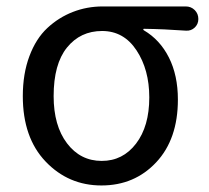

<svg xmlns="http://www.w3.org/2000/svg" viewBox="-20 -563 649 596"><path d="M294.9 12.7Q192.4 12.7 121.6 -61.5Q50.8 -135.7 50.8 -264.6Q50.8 -334 71.3 -388.7Q91.8 -443.4 127 -476.1Q162.1 -508.8 206.1 -525.9Q250 -543 298.8 -543H556.6Q573.2 -543 584.5 -531.7Q595.7 -520.5 595.7 -503.9Q595.7 -488.3 584.5 -477.5Q573.2 -466.8 557.6 -467.8Q489.3 -472.7 426.8 -473.6Q424.8 -473.6 424.8 -471.7Q424.8 -469.7 426.8 -468.8Q476.6 -439.5 504.4 -384.3Q532.2 -329.1 532.2 -253.9Q532.2 -130.9 464.8 -59.1Q397.5 12.7 294.9 12.7ZM295.9 -63.5Q361.3 -63.5 402.3 -117.2Q443.4 -170.9 443.4 -260.7Q443.4 -346.7 403.8 -406.7Q364.3 -466.8 296.9 -466.8Q229.5 -466.8 188 -415.5Q146.5 -364.3 146.5 -264.6Q146.5 -172.9 188 -118.2Q229.5 -63.5 295.9 -63.5Z"/></svg>

Font: irohamaru Regular
Style: Regular
Weight: 400
Designer: [Source Han Sans]
Ryoko NISHIZUKA  (kana & ideographs); Paul D. Hunt (Latin, Greek & Cyrillic); Wenlong ZHANG  (bopomofo
Version: Version 1.00